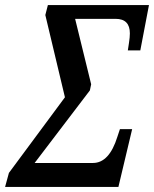

<svg xmlns="http://www.w3.org/2000/svg" viewBox="-41 -734 605 754"><path d="M-6 -55 214 -352 137 -675 147 -714H544L510 -536H461Q462 -543 465.5 -565.5Q469 -588 469 -603Q469 -660 413 -660H254L317 -403L312 -379L95 -94H324Q388 -94 420 -197L430 -227H478L424 0H-21Z"/></svg>

Font: Noto Serif CondSemiBold
Style: Italic
Weight: 600
Width: 3
Italic angle: -12°
Designer: Monotype Design Team
Foundry: Monotype Imaging Inc.
Version: Version 1.001